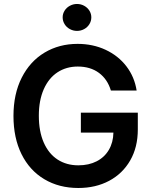

<svg xmlns="http://www.w3.org/2000/svg" viewBox="-20 -938 765 968"><path d="M372.1 -602.5Q314.5 -602.5 270 -573.5Q225.6 -544.4 200.7 -488.3Q175.8 -432.1 175.8 -354.5Q175.8 -275.4 200.7 -219Q225.6 -162.6 270.5 -133.5Q315.4 -104.5 375 -104.5Q427.7 -104.5 467.3 -124.8Q506.8 -145 528.8 -182.4Q550.8 -219.7 551.8 -269.5H387.7V-370.1H674.8V-285.2Q674.8 -195.8 636.5 -129.2Q598.1 -62.5 530.3 -26.4Q462.4 9.8 375 9.8Q277.8 9.8 203.6 -34.4Q129.4 -78.6 88.6 -160.6Q47.9 -242.7 47.9 -353.5Q47.9 -464.4 89.6 -546.6Q131.3 -628.9 204.8 -672.9Q278.3 -716.8 371.1 -716.8Q448.2 -716.8 512.2 -687Q576.2 -657.2 617.2 -603.8Q658.2 -550.3 668.9 -481.4H539.1Q522 -538.6 478.8 -570.6Q435.5 -602.5 372.1 -602.5ZM295.9 -850.6Q295.9 -868.7 305.7 -884.3Q315.4 -899.9 332.3 -908.9Q349.1 -918 368.2 -918Q387.7 -918 404.3 -908.9Q420.9 -899.9 430.7 -884.3Q440.4 -868.7 440.4 -850.6Q440.4 -832 430.7 -816.2Q420.9 -800.3 404.3 -791.3Q387.7 -782.2 368.2 -782.2Q349.1 -782.2 332.3 -791.3Q315.4 -800.3 305.7 -816.2Q295.9 -832 295.9 -850.6Z"/></svg>

Font: WEMIX Pretendard SemiBold
Style: Regular
Weight: 600
Designer: Base glyphs from Inter by Rasmus Andersson; Hangeul glyphs from Noto Sans CJK(Source Han Sans) by Jang Soo-young and Kan
Foundry: Kil Hyung-jin
Version: Version 1.000